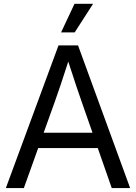

<svg xmlns="http://www.w3.org/2000/svg" viewBox="-20 -959 693 979"><path d="M9.8 0H101.6L174.8 -204.1H478.5L549.8 0H643.6L377.9 -727.5H278.3ZM291.5 -793.9H360.8L454.6 -939.5H359.9ZM202.6 -282.2 258.8 -438.5C277.3 -489.7 296.9 -548.3 328.1 -645C359.4 -548.3 378.9 -489.7 397 -438.5L451.7 -282.2Z"/></svg>

Font: Raveo Display Display
Style: Regular
Weight: 400
Designer: Jakub Foglar, Rasmus Andersson (Inter)
Foundry: Jakubfoglar.com
Version: Version 1.100;Glyphs 3.2.3 (3260)